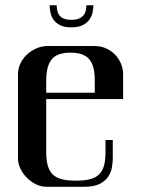

<svg xmlns="http://www.w3.org/2000/svg" viewBox="-20 -714 540 734"><path d="M249.5 -512.7Q198.7 -512.7 177.7 -487.1Q156.7 -461.4 156.7 -405.8V-359.4H342.3V-405.8Q342.3 -433.6 337.4 -453.9Q332.5 -474.1 321.5 -487.1Q310.5 -500 293 -506.3Q275.4 -512.7 249.5 -512.7ZM156.7 -335.4V-132.3Q156.7 -102.1 162.6 -81.1Q168.5 -60.1 181.4 -47.4Q194.3 -34.7 215.6 -29.1Q236.8 -23.4 267.6 -23.4H272.9Q303.7 -23.4 324.7 -29.1Q345.7 -34.7 358.9 -47.4Q372.1 -60.1 377.7 -81.1Q383.3 -102.1 383.3 -132.3V-178.7H411.1V-108.4Q411.1 -92.3 407.7 -73.2Q404.3 -54.2 393.1 -37.8Q381.8 -21.5 360.4 -10.7Q338.9 0 302.7 0H156.7Q137.2 0 117.9 -9.3Q98.6 -18.6 83.3 -33.9Q67.9 -49.3 58.3 -68.6Q48.8 -87.9 48.8 -108.4V-429.7Q48.8 -451.2 57.6 -470.2Q66.4 -489.3 81.5 -503.9Q96.7 -518.6 116 -527.6Q135.3 -536.6 156.7 -538.1H342.3Q364.7 -538.1 384.5 -529.5Q404.3 -521 418.9 -506.1Q433.6 -491.2 442.1 -471.4Q450.7 -451.7 450.7 -429.7V-335.4ZM336.9 -693.8Q336.9 -681.6 334 -667Q331.1 -652.3 322 -639.4Q313 -626.5 296.4 -617.9Q279.8 -609.4 252.4 -609.4Q225.1 -609.4 208.7 -618.2Q192.4 -627 183.8 -639.9Q175.3 -652.8 172.6 -667.5Q169.9 -682.1 169.9 -693.8H196.8Q196.8 -683.6 198.7 -673.8Q200.7 -664.1 206.5 -656Q212.4 -647.9 223.4 -643.1Q234.4 -638.2 252.4 -638.2Q271 -638.2 282.5 -643.3Q293.9 -648.4 300 -656.5Q306.2 -664.6 308.1 -674.6Q310.1 -684.6 310.1 -693.8Z"/></svg>

Font: Unique
Style: Regular
Weight: 400
Designer: Anna Pocius (aka Artmaker)
Foundry: Anna Pocius
Version: Version 1.000 2013 initial release